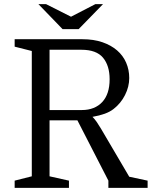

<svg xmlns="http://www.w3.org/2000/svg" viewBox="-20 -910 739 930"><path d="M530 -382Q565 -409 585.5 -449.5Q606 -490 606 -532Q606 -572 591 -606.5Q576 -641 547 -666Q518 -691 476 -705.5Q434 -720 379 -720H51V-684L134 -663V-56L51 -35V0H314V-35L220 -56V-327H355L505 -35V0H695V-35L606 -54L469 -287Q459 -304 449 -318.5Q439 -333 428 -344Q462 -350 487 -359Q512 -368 530 -382ZM377 -377H220V-669H374Q447 -669 479 -630.5Q511 -592 511 -526Q511 -490 502 -462.5Q493 -435 475.5 -416Q458 -397 433 -387Q408 -377 377 -377ZM361 -769 479 -890H442L324 -829L203 -890H166L283 -769Z"/></svg>

Font: GradeGX
Style: Regular
Weight: 100
Width: 1
Designer: Adam Twardoch
Foundry: Adam Twardoch
Version: Version 2.002; DEVELOPMENT